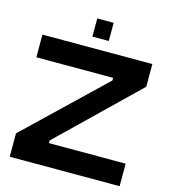

<svg xmlns="http://www.w3.org/2000/svg" viewBox="-125 -964 939 1063"><g transform="rotate(15 345.0 -432.5)"><path d="M30 0V-134L470 -555V-570H30V-700H660V-570L220 -144V-129H660V0ZM300 -865H394V-761H300Z"/></g></svg>

Font: Vina Sans
Style: Regular
Weight: 400
Designer: Andree Nguyen
Foundry: Nguyen Type Foundry
Version: Version 1.002; ttfautohint (v1.8.4.7-5d5b);gftools[0.9.28]